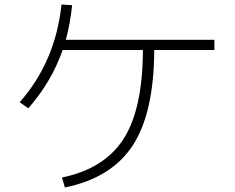

<svg xmlns="http://www.w3.org/2000/svg" viewBox="-20 -804 1040 849"><path d="M928 -628V-583H662Q661 -305 567 -161Q473 -17 267 25L254 -19Q442 -58 526.5 -190Q611 -322 612 -583H257Q208 -442 105 -325L67 -352Q225 -531 252 -784L299 -781Q290 -697 271 -628Z"/></svg>

Font: Mplus 1p Light
Style: Regular
Weight: 300
Version: Version 1.061